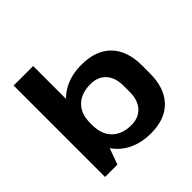

<svg xmlns="http://www.w3.org/2000/svg" viewBox="-187 -914 1099 1099"><g transform="rotate(-45 362.0 -365.0)"><path d="M434 10Q352 10 291 -22.5Q230 -55 196.5 -113.5Q163 -172 162 -252V-291Q163 -371 196 -429Q229 -487 289 -518.5Q349 -550 430 -550Q546 -550 609 -485.5Q672 -421 672 -302V-238Q672 -119 610 -54.5Q548 10 434 10ZM71 -740H229V-160L171 0H71ZM388 -103Q447 -103 481 -140.5Q515 -178 515 -243V-294Q515 -361 481 -398Q447 -435 388 -435Q313 -435 271 -394Q229 -353 229 -280V-260Q229 -187 271 -145Q313 -103 388 -103Z"/></g></svg>

Font: Pathway Extreme 28pt
Style: Bold
Weight: 700
Designer: Eduardo Rodriguez Tunni
Foundry: Eduardo Rodriguez Tunni
Version: Version 1.001;gftools[0.9.26]